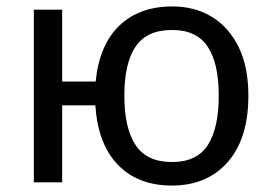

<svg xmlns="http://www.w3.org/2000/svg" viewBox="-20 -566 839 596"><path d="M513 10Q409 10 346.5 -54Q284 -118 276 -239H173V0H85V-536H173V-313H277Q288 -426 350 -486Q412 -546 515 -546Q585 -546 638 -513.5Q691 -481 721 -419.5Q751 -358 751 -269Q751 -136 687 -63Q623 10 513 10ZM514 -63Q591 -63 625 -115.5Q659 -168 659 -269Q659 -370 624.5 -421.5Q590 -473 514 -473Q436 -473 401 -421.5Q366 -370 366 -269Q366 -168 401 -115.5Q436 -63 514 -63Z"/></svg>

Font: Noto Sans Historical
Style: Regular
Weight: 400
Designer: Monotype Design Team
Foundry: Monotype Imaging Inc.
Version: Version 2.013; ttfautohint (v1.8.4.7-5d5b)